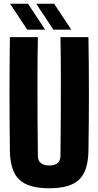

<svg xmlns="http://www.w3.org/2000/svg" viewBox="-20 -999 527 1029"><path d="M244 10Q131.5 10 83 -36.5Q34.5 -83 33 -191Q31 -342 31 -495.8Q31 -649.5 33 -800H183Q181 -699.5 180.8 -590.5Q180.5 -481.5 181.2 -372.5Q182 -263.5 183 -163Q183 -138.5 199 -125.2Q215 -112 244 -112Q273.5 -112 288.8 -125.2Q304 -138.5 304 -163Q305 -263.5 305.8 -372.5Q306.5 -481.5 306.2 -590.5Q306 -699.5 304 -800H454Q456.5 -649.5 456.5 -495.8Q456.5 -342 454 -191Q452.5 -83 404.2 -36.5Q356 10 244 10ZM266 -840 174 -979H270L362 -840ZM126 -840 34 -979H130L222 -840Z"/></svg>

Font: Big Shoulders Display Thin Black
Style: Regular
Weight: 900
Version: Version 2.002